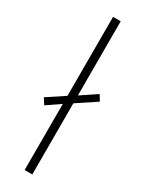

<svg xmlns="http://www.w3.org/2000/svg" viewBox="-202 -792 629 825"><g transform="rotate(30 112.0 -380.0)"><path d="M91 0V-328L25 -283L6 -312L91 -368V-760H129V-392L207 -444L224 -416L129 -353V0Z"/></g></svg>

Font: Noto Sans Hebrew ExtraLight
Style: Regular
Weight: 250
Designer: Monotype Design Team
Foundry: Monotype Imaging Inc.
Version: Version 2.003